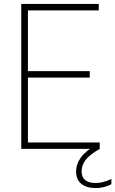

<svg xmlns="http://www.w3.org/2000/svg" viewBox="-20 -760 588 980"><path d="M88.5 0V-740H484V-707H122.5V-397H438V-364H122.5V-33H489V0ZM470 200Q421.5 200 395 178.2Q368.5 156.5 368.5 115.5Q368.5 77 393.2 43.2Q418 9.5 475.5 -23.5L489 0Q436.5 30 416.5 57Q396.5 84 396.5 114Q396.5 174 469 174Q486.5 174 505 169.5Q523.5 165 548.5 153.5V180.5Q509 200 470 200Z"/></svg>

Font: Encode Sans Semi Condensed Thin
Style: Regular
Weight: 100
Width: 4
Designer: Multiple Designers
Foundry: Impallari Type
Version: Version 3.000; ttfautohint (v1.8.3) -l 8 -r 50 -G 200 -x 14 